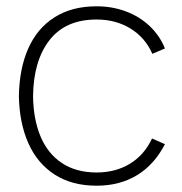

<svg xmlns="http://www.w3.org/2000/svg" viewBox="-20 -575 579 610"><path d="M40 -270Q41.5 -357.5 70 -421.5Q98.5 -485.5 153.5 -520.2Q208.5 -555 287 -555Q336.5 -555 380 -538.8Q423.5 -522.5 455.5 -492.2Q487.5 -462 504 -421L464 -404Q441.5 -455.5 394.8 -484.2Q348 -513 287 -513Q188.5 -513 137.5 -447.8Q86.5 -382.5 85 -270Q86 -195.5 109 -141Q132 -86.5 177 -56.8Q222 -27 287 -27Q347 -27 392.8 -54.8Q438.5 -82.5 463 -135L504 -117Q470.5 -52 415.5 -18.5Q360.5 15 287 15Q208.5 15 153.5 -20.5Q98.5 -56 70 -120.2Q41.5 -184.5 40 -270Z"/></svg>

Font: Tap Sans
Style: Regular
Weight: 400
Designer: Tap Payments
Foundry: Tap Payments
Version: Version 1.001;Glyphs 3.1.2 (3151)